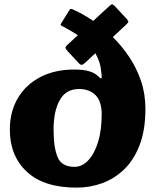

<svg xmlns="http://www.w3.org/2000/svg" viewBox="-20 -848 710 878"><path d="M289.5 -644 336 -687Q319.5 -698 302.2 -708Q285 -718 267.5 -727Q261.5 -730 258.8 -731.8Q256 -733.5 259 -740L296.5 -800.5Q300.5 -810 310.5 -806Q331.5 -797 356 -783.5Q380.5 -770 406.5 -752.5L478.5 -819Q489 -829 493.8 -828Q498.5 -827 506.5 -818.5L557.5 -763.5Q566.5 -754 567 -749.5Q567.5 -745 555.5 -734L496 -678.5Q536.5 -638.5 570.2 -588.5Q604 -538.5 624.5 -478.8Q645 -419 645 -350Q645 -254.5 619 -186Q593 -117.5 548.5 -74.2Q504 -31 447.8 -10.5Q391.5 10 331 10Q180.5 10 102.8 -62.5Q25 -135 25 -255Q25 -337.5 61.8 -399.5Q98.5 -461.5 164.8 -495.8Q231 -530 319 -530Q361 -530 384.8 -523Q408.5 -516 422 -505.5Q429.5 -499.5 434.8 -494Q440 -488.5 443 -490Q445.5 -491.5 445 -497Q444.5 -502.5 443.5 -515Q441.5 -541 434.5 -563.2Q427.5 -585.5 416 -604.5L371.5 -563Q359.5 -552 353.8 -551.5Q348 -551 339 -560.5L288.5 -615Q280.5 -623.5 279.5 -628.8Q278.5 -634 289.5 -644ZM225 -255Q225 -173.5 243.5 -129.2Q262 -85 321 -85Q355.5 -85 383.8 -115Q412 -145 428.5 -198.8Q445 -252.5 445 -325Q445 -385 416.8 -413Q388.5 -441 341 -441Q282 -441 253.5 -390.8Q225 -340.5 225 -255Z"/></svg>

Font: Besley* Fatface
Style: Regular
Weight: 900
Designer: Owen Earl
Foundry: indestructible type*
Version: Version 3.000; ttfautohint (v1.8.3)